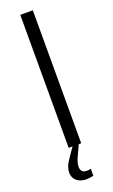

<svg xmlns="http://www.w3.org/2000/svg" viewBox="-172 -752 571 970"><g transform="rotate(-20 113.5 -267.5)"><path d="M81.5 0V-714.8H148.9V0ZM113.3 180.2Q88.9 180.2 72.8 171.6Q56.6 163.1 48.8 149.4Q41 135.7 41 120.1Q41 91.3 59.8 62.3Q78.6 33.2 102.5 0H135.7Q123.5 26.9 109.6 56.6Q95.7 86.4 95.7 107.9Q95.7 122.1 103.3 131.3Q110.8 140.6 128.9 140.6Q138.2 140.6 150.4 137.7V175.3Q130.4 180.2 113.3 180.2Z"/></g></svg>

Font: Pontano Sans Light
Style: Regular
Weight: 300
Designer: Vernon Adams
Foundry: Vernon Adams
Version: Version 2.001